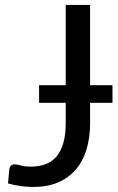

<svg xmlns="http://www.w3.org/2000/svg" viewBox="-20 -736 471 764"><path d="M427.5 -327H338.5V-247.5Q338.5 -187.5 323.8 -140Q309 -92.5 280.2 -59.8Q251.5 -27 209.5 -9.5Q167.5 8 113 8Q63.5 8 12 -6Q13 -20.5 14.5 -34.8Q16 -49 17 -63Q18 -71.5 23.2 -76.8Q28.5 -82 39.5 -82Q48.5 -82 63.2 -77.5Q78 -73 103 -73Q136 -73 162 -83Q188 -93 205.5 -114Q223 -135 232.2 -167.8Q241.5 -200.5 241.5 -245.5V-327H135.5V-397H241.5V-716.5H338.5V-397H427.5Z"/></svg>

Font: Lato-Regular
Style: Regular
Weight: 400
Designer: Lukasz Dziedzic with Adam Twardoch and Botio Nikoltchev
Foundry: tyPoland Lukasz Dziedzic
Version: Version 2.015; 2015-08-06; http://www.latofonts.com/